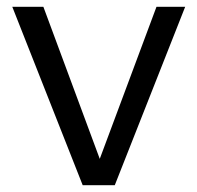

<svg xmlns="http://www.w3.org/2000/svg" viewBox="-20 -542 578 562"><path d="M316 0 522 -522H438L272 -77L107 -522H16L222 0Z"/></svg>

Font: Raleway Med
Style: Regular
Weight: 500
Designer: Matt McInerney, Pablo Impallari, Rodrigo Fuenzalida
Foundry: Matt McInerney, Pablo Impallari, Rodrigo Fuenzalida
Version: Version 3.00 July 28, 2015